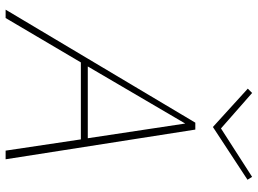

<svg xmlns="http://www.w3.org/2000/svg" viewBox="-134 -760 895 666"><g transform="rotate(90 313.0 -427.5)"><path d="M604 -839 421 -719 288 -840 303 -855 426 -747 594 -855ZM406 -658H430L533 0H503L464 -261H197L43 0H14ZM211 -285H460L409 -623Z"/></g></svg>

Font: EauTestText Extralight
Style: Italic
Weight: 250
Italic angle: -12°
Designer: Christian Thalmann (Catharsis Fonts)
Version: Version 0.001;PS 000.001;hotconv 1.0.88;makeotf.lib2.5.64775